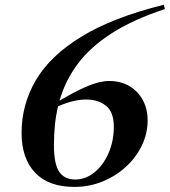

<svg xmlns="http://www.w3.org/2000/svg" viewBox="-20 -760 700 792"><path d="M656 -740.5 660 -722.5Q529.5 -679.5 441.5 -623.2Q353.5 -567 301.2 -497.2Q249 -427.5 225.5 -344.5Q285.5 -380 324 -397.2Q362.5 -414.5 387 -420.2Q411.5 -426 429.5 -426Q479 -426 514.8 -404.2Q550.5 -382.5 569.8 -346Q589 -309.5 589 -264Q589 -209.5 565.2 -160Q541.5 -110.5 499.5 -72Q457.5 -33.5 402.8 -11.2Q348 11 286.5 11Q180 11 124.5 -48Q69 -107 69 -212Q69 -328.5 127.8 -429Q186.5 -529.5 315.8 -608.8Q445 -688 656 -740.5ZM202.5 -162Q202.5 -82.5 224.5 -51Q246.5 -19.5 290 -19.5Q333 -19.5 369.2 -48.8Q405.5 -78 427.5 -127.8Q449.5 -177.5 449.5 -237.5Q449.5 -297.5 417.5 -323.5Q385.5 -349.5 334.5 -349.5Q284.5 -349.5 219.5 -321.5Q210.5 -284 206.5 -244.2Q202.5 -204.5 202.5 -162Z"/></svg>

Font: Newsreader 72pt SemiBold
Style: Italic
Weight: 600
Italic angle: -17°
Designer: Hugues Gentile
Foundry: Production Type
Version: Version 1.003; ttfautohint (v1.8.3)